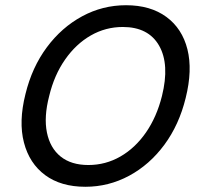

<svg xmlns="http://www.w3.org/2000/svg" viewBox="-20 -705 765 735"><path d="M306.7 10Q213.3 10 152.9 -34.6Q92.5 -79.2 71.7 -159.2Q50.8 -239.2 77.5 -345Q102.5 -447.5 159.2 -523.8Q215.8 -600 294.2 -642.5Q372.5 -685 462.5 -685Q555.8 -685 616.7 -640.4Q677.5 -595.8 697.5 -516.2Q717.5 -436.7 690.8 -330Q665.8 -227.5 609.2 -150.8Q552.5 -74.2 474.2 -32.1Q395.8 10 306.7 10ZM318.3 -73.3Q384.2 -73.3 440.8 -105.8Q497.5 -138.3 538.8 -197.9Q580 -257.5 600 -337.5Q630 -458.3 589.2 -530Q548.3 -601.7 450 -601.7Q384.2 -601.7 327.5 -569.2Q270.8 -536.7 229.2 -477.1Q187.5 -417.5 168.3 -337.5Q147.5 -257.5 159.6 -197.9Q171.7 -138.3 212.1 -105.8Q252.5 -73.3 318.3 -73.3Z"/></svg>

Font: Funnel Sans
Style: Italic
Weight: 400
Italic angle: -14.036°
Version: Version 1.000; Beta; Release 5; Build 24; ttfautohint (v1.8.